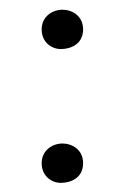

<svg xmlns="http://www.w3.org/2000/svg" viewBox="-20 -374 265 405"><path d="M155.3 -312C155.3 -340.8 131.8 -353.5 111.8 -353.5C90.8 -353.5 67.9 -339.4 67.9 -312C67.9 -284.2 89.4 -270.5 108.4 -270.5C128.4 -270.5 155.3 -280.3 155.3 -312ZM155.3 -29.8C155.3 -58.6 131.8 -71.3 111.8 -71.3C90.8 -71.3 67.9 -57.1 67.9 -29.8C67.9 -2 89.4 11.7 108.4 11.7C128.4 11.7 155.3 2 155.3 -29.8Z"/></svg>

Font: Pompiere 
Style: Regular
Weight: 400
Designer: Karolina Lach
Foundry: Sorkin Type Co.
Version: Version 1.001